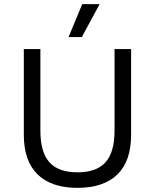

<svg xmlns="http://www.w3.org/2000/svg" viewBox="-20 -897 748 927"><path d="M377 -877H461L375 -718H311ZM613 -660V-246Q613 -119 546.5 -54.5Q480 10 354 10Q228 10 161.5 -55Q95 -120 95 -246V-660H175V-266Q175 -162 218.5 -113.5Q262 -65 354 -65Q446 -65 489.5 -113.5Q533 -162 533 -266V-660Z"/></svg>

Font: Elaine Sans
Style: Regular
Weight: 400
Designer: Wei Huang
Foundry: Wei Huang
Version: Version 2.001;December 24, 2019;FontCreator 12.0.0.2547 64-b